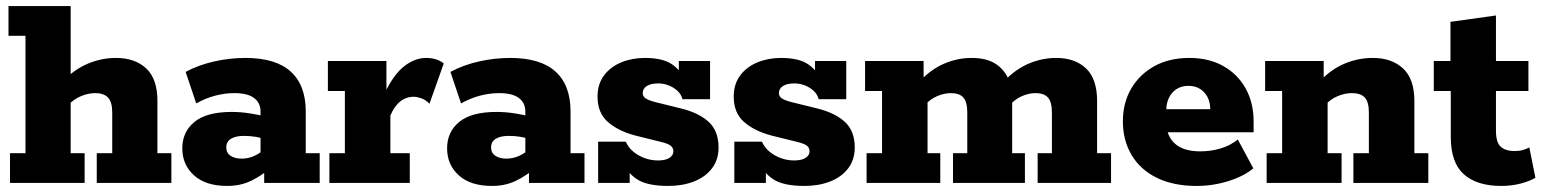

<svg xmlns="http://www.w3.org/2000/svg" viewBox="-20 -603 5091 633"><path d="M13 0V-98H64V-485H8V-583H213V-337L187 -335Q226 -375 270.5 -393.5Q315 -412 362 -412Q425 -412 462 -377.5Q499 -343 499 -270V-98H545V0H299V-98H350V-232Q350 -267 336 -281.5Q322 -296 294 -296Q271 -296 247 -286Q223 -276 203 -255L213 -290V-98H259V0Z M729 10Q658 10 619.5 -25Q581 -60 581 -114Q581 -168 621 -201Q661 -234 744 -234Q774 -234 805.5 -229Q837 -224 857 -218L839 -205V-235Q839 -264 817.5 -280Q796 -296 753 -296Q721 -296 689 -287.5Q657 -279 627 -262L592 -366Q635 -389 686.5 -400.5Q738 -412 789 -412Q889 -412 938.5 -367Q988 -322 988 -236V-98H1034V0H851V-67L874 -51Q843 -24 808 -7Q773 10 729 10ZM777 -80Q799 -80 819.5 -89.5Q840 -99 852 -113L839 -78V-170L856 -142Q841 -149 822.5 -152Q804 -155 784 -155Q757 -155 741.5 -145.5Q726 -136 726 -117Q726 -99 740 -89.5Q754 -80 777 -80Z M1066 0V-98H1117V-303H1061V-402H1254V-274L1245 -288Q1274 -353 1310 -382.5Q1346 -412 1385 -412Q1420 -412 1443 -394L1396 -261Q1383 -274 1369 -279Q1355 -284 1344 -284Q1319 -284 1299.5 -268.5Q1280 -253 1267 -222V-98H1331V0Z M1602 10Q1531 10 1492.5 -25Q1454 -60 1454 -114Q1454 -168 1494 -201Q1534 -234 1617 -234Q1647 -234 1678.5 -229Q1710 -224 1730 -218L1712 -205V-235Q1712 -264 1690.5 -280Q1669 -296 1626 -296Q1594 -296 1562 -287.5Q1530 -279 1500 -262L1465 -366Q1508 -389 1559.5 -400.5Q1611 -412 1662 -412Q1762 -412 1811.5 -367Q1861 -322 1861 -236V-98H1907V0H1724V-67L1747 -51Q1716 -24 1681 -7Q1646 10 1602 10ZM1650 -80Q1672 -80 1692.5 -89.5Q1713 -99 1725 -113L1712 -78V-170L1729 -142Q1714 -149 1695.5 -152Q1677 -155 1657 -155Q1630 -155 1614.5 -145.5Q1599 -136 1599 -117Q1599 -99 1613 -89.5Q1627 -80 1650 -80Z M2183 10Q2113 10 2079.5 -12.5Q2046 -35 2037 -67L2056 -75V0H1952V-136H2043Q2052 -116 2068.5 -102.5Q2085 -89 2106 -81.5Q2127 -74 2149 -74Q2174 -74 2187 -82.5Q2200 -91 2200 -104Q2200 -115 2192 -122Q2184 -129 2160 -135L2075 -156Q2018 -171 1984 -201Q1950 -231 1950 -284Q1950 -326 1971.5 -354.5Q1993 -383 2028.5 -397.5Q2064 -412 2106 -412Q2166 -412 2197 -390Q2228 -368 2236 -337L2218 -338V-402H2321V-276H2230Q2226 -292 2213.5 -303.5Q2201 -315 2184.5 -321.5Q2168 -328 2150 -328Q2126 -328 2112.5 -319.5Q2099 -311 2099 -296Q2099 -286 2107.5 -279.5Q2116 -273 2138 -267L2223 -246Q2282 -232 2315.5 -202Q2349 -172 2349 -117Q2349 -76 2327 -47.5Q2305 -19 2267.5 -4.5Q2230 10 2183 10Z M2632 10Q2562 10 2528.5 -12.5Q2495 -35 2486 -67L2505 -75V0H2401V-136H2492Q2501 -116 2517.5 -102.5Q2534 -89 2555 -81.5Q2576 -74 2598 -74Q2623 -74 2636 -82.5Q2649 -91 2649 -104Q2649 -115 2641 -122Q2633 -129 2609 -135L2524 -156Q2467 -171 2433 -201Q2399 -231 2399 -284Q2399 -326 2420.5 -354.5Q2442 -383 2477.5 -397.5Q2513 -412 2555 -412Q2615 -412 2646 -390Q2677 -368 2685 -337L2667 -338V-402H2770V-276H2679Q2675 -292 2662.5 -303.5Q2650 -315 2633.5 -321.5Q2617 -328 2599 -328Q2575 -328 2561.5 -319.5Q2548 -311 2548 -296Q2548 -286 2556.5 -279.5Q2565 -273 2587 -267L2672 -246Q2731 -232 2764.5 -202Q2798 -172 2798 -117Q2798 -76 2776 -47.5Q2754 -19 2716.5 -4.5Q2679 10 2632 10Z M2837 0V-98H2888V-303H2832V-402H3025V-337L3012 -335Q3050 -375 3093.5 -393.5Q3137 -412 3183 -412Q3236 -412 3267 -389.5Q3298 -367 3310 -328L3290 -335Q3328 -375 3372 -393.5Q3416 -412 3462 -412Q3524 -412 3560.5 -377.5Q3597 -343 3597 -270V-98H3643V0H3401V-98H3448V-232Q3448 -267 3435 -281.5Q3422 -296 3394 -296Q3372 -296 3349 -286Q3326 -276 3308 -255L3312 -314Q3315 -303 3316 -290Q3317 -277 3317 -270V-98H3359V0H3122V-98H3169V-232Q3169 -267 3156 -281.5Q3143 -296 3115 -296Q3093 -296 3069.5 -286Q3046 -276 3028 -255L3038 -289V-98H3080V0Z M3925 10Q3849 10 3794.5 -16.5Q3740 -43 3711 -91.5Q3682 -140 3682 -203Q3682 -264 3709.5 -311Q3737 -358 3786 -385Q3835 -412 3901 -412Q3966 -412 4013.5 -385Q4061 -358 4087 -311Q4113 -264 4113 -202V-167H3759V-243H3970Q3970 -265 3961.5 -282Q3953 -299 3937 -309.5Q3921 -320 3898 -320Q3875 -320 3858.5 -309Q3842 -298 3833.5 -280Q3825 -262 3825 -238V-202Q3825 -155 3853.5 -129.5Q3882 -104 3937 -104Q3972 -104 4004 -113.5Q4036 -123 4061 -143L4112 -48Q4081 -22 4030 -6Q3979 10 3925 10Z M4156 0V-98H4207V-303H4151V-402H4344V-337L4331 -335Q4369 -375 4413.5 -393.5Q4458 -412 4506 -412Q4568 -412 4605.5 -377.5Q4643 -343 4643 -270V-98H4689V0H4442V-98H4493V-232Q4493 -267 4479.5 -281.5Q4466 -296 4437 -296Q4414 -296 4390 -286Q4366 -276 4347 -255L4357 -290V-98H4403V0Z M4929 10Q4849 10 4806 -28.5Q4763 -67 4763 -152V-303H4707V-402H4762V-531L4912 -552V-402H5019V-303H4912V-172Q4912 -133 4928 -119Q4944 -105 4973 -105Q4989 -105 5001 -108.5Q5013 -112 5022 -117L5042 -17Q5024 -6 4994 2Q4964 10 4929 10Z"/></svg>

Font: Rokkitt SemiBold ExtraBold
Style: Regular
Weight: 800
Version: Version 3.103